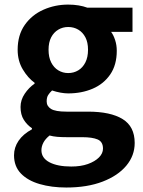

<svg xmlns="http://www.w3.org/2000/svg" viewBox="-20 -594 637 857"><path d="M275.8 243Q210.3 243 157.2 227.6Q104 212.2 73.3 180.4Q42.6 148.5 42.6 99.1Q42.6 64.1 62.9 34.3Q83.3 4.4 122.6 -16.9V-21.7Q101.1 -36 86.4 -59Q71.7 -81.9 71.7 -116.6Q71.7 -147.9 90.3 -175.5Q108.8 -203.1 134.4 -220.6V-224.6Q104.7 -245.8 81.8 -284.1Q58.8 -322.4 58.8 -371.9Q58.8 -437.6 90.6 -482.8Q122.4 -527.9 174.1 -550.7Q225.7 -573.5 284.3 -573.5Q308.8 -573.5 330.6 -569.9Q352.4 -566.3 369.7 -559.8H571.4V-451.9H475.8Q486.7 -437.5 493.9 -415.1Q501.2 -392.8 501.2 -367.3Q501.2 -304.3 472.1 -261.8Q443 -219.3 393.8 -198.2Q344.6 -177.1 284.3 -177.1Q268.5 -177.1 249.9 -180.5Q231.2 -183.9 212.4 -190.2Q201.5 -180.1 194.9 -169.6Q188.3 -159.1 188.3 -141.4Q188.3 -120 207.7 -107.9Q227.2 -95.7 276.5 -95.7H372.4Q473.4 -95.7 527.3 -62.5Q581.2 -29.4 581.2 44.1Q581.2 100.6 543.8 145.5Q506.4 190.4 437.8 216.7Q369.3 243 275.8 243ZM284.3 -267.9Q309.2 -267.9 329.3 -280Q349.3 -292 361.1 -315.3Q372.9 -338.6 372.9 -371.9Q372.9 -404.9 361.2 -427.3Q349.5 -449.7 329.5 -461.6Q309.5 -473.5 284.3 -473.5Q260.1 -473.5 240.1 -461.6Q220.1 -449.7 208.4 -427.4Q196.7 -405.1 196.7 -371.9Q196.7 -338.6 208.5 -315.3Q220.3 -292 240.3 -280Q260.3 -267.9 284.3 -267.9ZM298.1 149.3Q340.8 149.3 372.2 138.1Q403.7 126.8 421.7 108.8Q439.7 90.7 439.7 69.2Q439.7 38.6 415.7 28.4Q391.8 18.3 347 18.3H278.5Q253.2 18.3 235.1 16.7Q217 15.1 201.2 10.8Q182.5 25.9 173.7 42.6Q164.9 59.3 164.9 76.6Q164.9 111.4 200.9 130.4Q237 149.3 298.1 149.3Z"/></svg>

Font: Shanggu Sans SC VF
Style: Regular
Weight: 250
Designer: GuiWonder
Version: Version 1.021